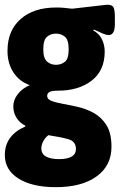

<svg xmlns="http://www.w3.org/2000/svg" viewBox="-25 -562 495 794"><path d="M206 212Q108 212 51.5 176.5Q-5 141 -5 79Q-5 -2 80 -39V-42Q55 -55 42.5 -76Q30 -97 30 -122Q30 -148 48 -172Q66 -196 98 -210Q55 -225 30.5 -262.5Q6 -300 6 -352Q6 -435 60 -483Q114 -531 208 -531Q225 -531 241 -529.5Q257 -528 273 -526L413 -542Q435 -544 442.5 -534.5Q450 -525 450 -493V-462Q450 -417 424 -417Q415 -417 399.5 -423.5Q384 -430 363 -440L361 -436Q385 -423 396.5 -399.5Q408 -376 408 -349Q408 -270 354 -228.5Q300 -187 215 -187Q189 -187 179.5 -181.5Q170 -176 170 -165Q170 -152 187.5 -145Q205 -138 233 -133Q261 -128 292 -121Q330 -113 362.5 -95Q395 -77 415.5 -44Q436 -11 436 45Q436 123 374.5 167.5Q313 212 206 212ZM206 -294Q228 -294 243.5 -306.5Q259 -319 259 -358Q259 -397 243.5 -410Q228 -423 206 -423Q185 -423 169.5 -410Q154 -397 154 -358Q154 -321 169.5 -307.5Q185 -294 206 -294ZM219 96Q289 96 289 54Q289 23 258.5 14Q228 5 175 -3Q162 7 154 22Q146 37 146 51Q146 75 165.5 85.5Q185 96 219 96Z"/></svg>

Font: Asap Condensed Black
Style: Regular
Weight: 900
Width: 3
Designer: Pablo Cosgaya
Foundry: Omnibus-Type
Version: Version 3.001; ttfautohint (v1.8.4.7-5d5b)